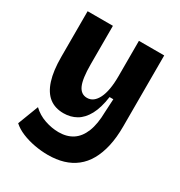

<svg xmlns="http://www.w3.org/2000/svg" viewBox="-166 -642 869 927"><g transform="rotate(30 269.0 -178.5)"><path d="M234 170Q197 170 159 163Q121 156 88.5 142.5Q56 129 34 109L78 -6Q107 22 146.5 35.5Q186 49 224 49Q270 49 302 28Q334 7 351.5 -36.5Q369 -80 370 -148L374 -221H353Q344 -157 322.5 -117.5Q301 -78 269.5 -60Q238 -42 199 -42Q151 -42 119 -67Q87 -92 70.5 -143.5Q54 -195 54 -273V-527H195V-313Q195 -233 210.5 -198Q226 -163 260 -163Q279 -163 293.5 -174Q308 -185 318.5 -206Q329 -227 334.5 -258Q340 -289 340 -329V-527H481V-131Q481 -69 470 -20.5Q459 28 438.5 64Q418 100 388 123.5Q358 147 319.5 158.5Q281 170 234 170Z"/></g></svg>

Font: Bricolage Grotesque SemiCondensed
Style: Bold
Weight: 700
Width: 4
Designer: Mathieu Triay
Foundry: Atelier Triay
Version: Version 1.001;gftools[0.9.33.dev8+g029e19f]